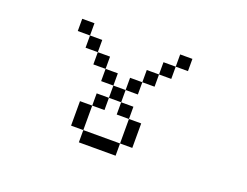

<svg xmlns="http://www.w3.org/2000/svg" viewBox="-92 -805 1183 921"><g transform="rotate(20 500.0 -344.0)"><path d="M750 -562.5V-625H687.5V-562.5H625V-500H562.5V-437.5H500V-375H437.5V-312.5H375V-250H312.5Q312.5 -250 312.5 -125H375V-62.5H562.5V-125H375Q375 -125 375 -250H437.5V-312.5H500V-250H562.5Q562.5 -250 562.5 -125H625Q625 -125 625 -250H562.5V-312.5H500V-375H562.5V-437.5H625V-500H687.5V-562.5ZM437.5 -375V-437.5H375V-375ZM375 -437.5V-500H312.5V-437.5ZM312.5 -500V-562.5H250V-500ZM250 -562.5V-625H187.5V-562.5Z"/></g></svg>

Font: Unifont
Style: Regular
Weight: 500
Version: Version 15.1.04